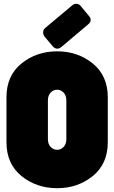

<svg xmlns="http://www.w3.org/2000/svg" viewBox="-20 -980 601 1010"><path d="M14 -468Q14 -582 93 -646Q172 -710 281 -710Q389 -710 468 -646Q547 -582 547 -468V-232Q547 -118 468 -54Q389 10 281 10Q172 10 93 -54Q14 -118 14 -232ZM214 -788Q206 -799 207 -812Q208 -825 218 -833L360 -952Q371 -961 383.5 -960Q396 -959 405 -948L448 -896Q468 -873 444 -852L303 -733Q278 -713 257 -737ZM232 -248Q232 -222 246.5 -207Q261 -192 281 -192Q300 -192 314.5 -207Q329 -222 329 -248V-452Q329 -478 314.5 -493Q300 -508 281 -508Q261 -508 246.5 -493Q232 -478 232 -452Z"/></svg>

Font: LT Crewmate
Style: Regular
Weight: 400
Designer: Daniel Lyons
Foundry: LyonsType
Version: Version 1.001;FEAKit 1.0